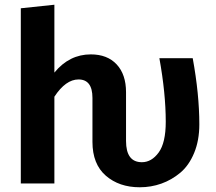

<svg xmlns="http://www.w3.org/2000/svg" viewBox="-20 -776 912 812"><path d="M795 -530Q823 -377 823 -250Q823 -182 801 -129Q779 -76 742.5 -45.5Q706 -15 662.5 0.5Q619 16 571 16Q484 16 427.5 -33Q371 -82 371 -176V-362Q371 -440 312 -440Q258 -440 210 -367V0H68V-741L210 -756V-469Q273 -546 364 -546Q434 -546 473.5 -503.5Q513 -461 513 -386V-180Q513 -90 580 -90Q621 -90 651 -131Q681 -172 681 -261Q681 -381 654 -530Z"/></svg>

Font: FiraGO SemiBold
Style: Regular
Weight: 600
Designer: bBox Type
Foundry: bBox Type GmbH
Version: Version 1.001;PS 001.001;hotconv 1.0.88;makeotf.lib2.5.64775